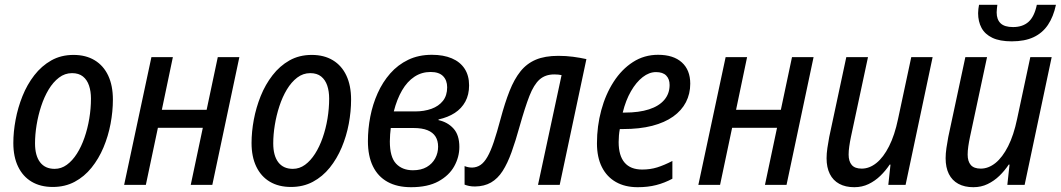

<svg xmlns="http://www.w3.org/2000/svg" viewBox="-20 -778 4464 808"><path d="M202.1 8.8Q150.4 8.8 113.3 -13.2Q76.2 -35.2 56.2 -76.7Q36.1 -118.2 36.1 -176.3Q36.1 -223.1 45.7 -274.2Q55.2 -325.2 74.7 -373.8Q94.2 -422.4 124.5 -461.4Q154.8 -500.5 195.8 -523.7Q236.8 -546.9 289.6 -546.9Q341.3 -546.9 378.4 -524.4Q415.5 -502 435.3 -460Q455.1 -418 455.1 -358.9Q455.1 -309.1 445.3 -257.1Q435.5 -205.1 415.5 -157.5Q395.5 -109.9 365.2 -72.3Q335 -34.7 294.2 -12.9Q253.4 8.8 202.1 8.8ZM210 -67.4Q237.8 -67.4 261.2 -84.5Q284.7 -101.6 303.5 -131.1Q322.3 -160.6 335.4 -198.5Q348.6 -236.3 355.7 -278.8Q362.8 -321.3 362.8 -363.3Q362.8 -393.6 354.7 -417.7Q346.7 -441.9 329.1 -456.1Q311.5 -470.2 283.2 -470.2Q252.9 -470.2 228.3 -451.4Q203.6 -432.6 184.8 -401.4Q166 -370.1 153.3 -331.3Q140.6 -292.5 134 -252Q127.4 -211.4 127.4 -174.8Q127.4 -123 148.7 -95.2Q169.9 -67.4 210 -67.4Z M502.4 0 617.2 -537.6H707.5L661.1 -315.9H849.6L896.5 -537.6H987.3L873.5 0H782.7L833.5 -240.2H644.5L593.8 0Z M1204.6 8.8Q1152.8 8.8 1115.7 -13.2Q1078.6 -35.2 1058.6 -76.7Q1038.6 -118.2 1038.6 -176.3Q1038.6 -223.1 1048.1 -274.2Q1057.6 -325.2 1077.1 -373.8Q1096.7 -422.4 1127 -461.4Q1157.2 -500.5 1198.2 -523.7Q1239.3 -546.9 1292 -546.9Q1343.8 -546.9 1380.9 -524.4Q1418 -502 1437.7 -460Q1457.5 -418 1457.5 -358.9Q1457.5 -309.1 1447.8 -257.1Q1438 -205.1 1418 -157.5Q1397.9 -109.9 1367.7 -72.3Q1337.4 -34.7 1296.6 -12.9Q1255.9 8.8 1204.6 8.8ZM1212.4 -67.4Q1240.2 -67.4 1263.7 -84.5Q1287.1 -101.6 1305.9 -131.1Q1324.7 -160.6 1337.9 -198.5Q1351.1 -236.3 1358.2 -278.8Q1365.2 -321.3 1365.2 -363.3Q1365.2 -393.6 1357.2 -417.7Q1349.1 -441.9 1331.5 -456.1Q1314 -470.2 1285.6 -470.2Q1255.4 -470.2 1230.7 -451.4Q1206.1 -432.6 1187.3 -401.4Q1168.5 -370.1 1155.8 -331.3Q1143.1 -292.5 1136.5 -252Q1129.9 -211.4 1129.9 -174.8Q1129.9 -123 1151.1 -95.2Q1172.4 -67.4 1212.4 -67.4Z M1710 9.8Q1651.4 9.8 1610.8 -12.7Q1570.3 -35.2 1549.3 -78.4Q1528.3 -121.6 1528.3 -184.1Q1528.3 -235.4 1538.3 -287.1Q1548.3 -338.9 1569.3 -385.7Q1590.3 -432.6 1622.3 -469Q1654.3 -505.4 1698 -526.4Q1741.7 -547.4 1797.4 -547.4Q1846.2 -547.4 1881.3 -532.5Q1916.5 -517.6 1935.3 -488.8Q1954.1 -460 1954.1 -418.5Q1954.1 -379.4 1938.2 -350.3Q1922.4 -321.3 1893.8 -302.7Q1865.2 -284.2 1825.7 -275.4L1825.2 -272.5Q1863.8 -264.2 1888.4 -237.1Q1913.1 -210 1913.1 -159.7Q1913.1 -117.2 1891.6 -78.4Q1870.1 -39.6 1825.2 -14.9Q1780.3 9.8 1710 9.8ZM1717.8 -61.5Q1752.4 -61.5 1775.9 -75.2Q1799.3 -88.9 1811.5 -111.6Q1823.7 -134.3 1823.7 -160.6Q1823.7 -186 1812.7 -203.4Q1801.8 -220.7 1779.1 -230Q1756.3 -239.3 1720.2 -239.3H1624.5Q1623 -226.6 1621.8 -212.4Q1620.6 -198.2 1620.6 -182.6Q1620.6 -117.2 1646.7 -89.4Q1672.9 -61.5 1717.8 -61.5ZM1637.2 -309.1H1727.1Q1765.1 -309.1 1795.7 -320.1Q1826.2 -331.1 1844 -353.5Q1861.8 -376 1861.8 -410.6Q1861.8 -439.9 1844.7 -457.5Q1827.6 -475.1 1792 -475.1Q1754.4 -475.1 1724.1 -455.1Q1693.8 -435.1 1672.1 -397.9Q1650.4 -360.8 1637.2 -309.1Z M1979 6.8Q1964.8 6.8 1954.3 4.6Q1943.8 2.4 1935.1 -1V-79.1Q1941.9 -76.2 1950 -74.5Q1958 -72.8 1966.8 -72.8Q1986.3 -73.2 2002 -83.7Q2017.6 -94.2 2031.2 -117.9Q2044.9 -141.6 2058.1 -180.9Q2071.3 -220.2 2086.4 -276.9Q2104.5 -344.7 2124.3 -394.8Q2144 -444.8 2170.4 -477.8Q2196.8 -510.7 2235.1 -526.9Q2273.4 -543 2329.6 -543Q2362.3 -543 2391.6 -539.1Q2420.9 -535.2 2447.8 -529.3L2335.4 0H2244.1L2343.3 -461.9Q2336.9 -463.4 2329.1 -464.1Q2321.3 -464.8 2312.5 -464.8Q2274.9 -464.8 2250.7 -443.4Q2226.6 -421.9 2208 -374.3Q2189.5 -326.7 2167 -247.1Q2149.9 -185.1 2132.8 -137.7Q2115.7 -90.3 2095.2 -58.3Q2074.7 -26.4 2046.4 -10Q2018.1 6.3 1979 6.8Z M2663.6 9.8Q2610.4 9.8 2572 -12Q2533.7 -33.7 2512.9 -75Q2492.2 -116.2 2492.2 -174.8Q2492.2 -247.1 2510.3 -314Q2528.3 -380.9 2562.3 -433.6Q2596.2 -486.3 2643.6 -516.8Q2690.9 -547.4 2749.5 -547.4Q2814 -547.4 2849.4 -515.4Q2884.8 -483.4 2884.8 -425.8Q2884.8 -383.3 2866.7 -348.1Q2848.6 -313 2813 -287.6Q2777.3 -262.2 2724.6 -248.5Q2671.9 -234.9 2601.6 -234.9H2588.4Q2585.9 -221.7 2584.7 -207.8Q2583.5 -193.8 2583.5 -180.2Q2583.5 -123 2608.4 -93.8Q2633.3 -64.5 2682.6 -64.5Q2716.3 -64.5 2745.4 -73.5Q2774.4 -82.5 2809.6 -100.6V-25.9Q2776.9 -8.3 2741.9 0.7Q2707 9.8 2663.6 9.8ZM2600.6 -304.2H2609.4Q2669.4 -304.2 2711.4 -317.9Q2753.4 -331.5 2775.6 -357.7Q2797.9 -383.8 2797.9 -420.4Q2797.9 -445.3 2783.7 -460Q2769.5 -474.6 2740.7 -474.6Q2711.9 -474.6 2684.6 -453.4Q2657.2 -432.1 2635.3 -394Q2613.3 -356 2600.6 -304.2Z M2918.9 0 3033.7 -537.6H3124L3077.6 -315.9H3266.1L3313 -537.6H3403.8L3290 0H3199.2L3250 -240.2H3061L3010.3 0Z M3575.2 9.8Q3538.1 9.8 3512 -4.4Q3485.8 -18.6 3472.2 -45.9Q3458.5 -73.2 3458.5 -112.3Q3458.5 -131.8 3461.9 -155.3Q3465.3 -178.7 3469.7 -201.7L3541.5 -537.6H3632.8L3561 -201.7Q3556.6 -180.7 3554 -161.9Q3551.3 -143.1 3551.3 -127.4Q3551.3 -99.1 3564.5 -83.7Q3577.6 -68.4 3606.4 -68.4Q3638.7 -68.4 3668.2 -92Q3697.8 -115.7 3721.4 -162.4Q3745.1 -209 3759.3 -277.3L3814.9 -537.6H3904.8L3791 0H3718.3L3727.5 -85.4H3724.1Q3707 -59.6 3684.8 -38.1Q3662.6 -16.6 3635.3 -3.4Q3607.9 9.8 3575.2 9.8Z M4076.2 9.8Q4039.1 9.8 4012.9 -4.4Q3986.8 -18.6 3973.1 -45.9Q3959.5 -73.2 3959.5 -112.3Q3959.5 -131.8 3962.9 -155.3Q3966.3 -178.7 3970.7 -201.7L4042.5 -537.6H4133.8L4062 -201.7Q4057.6 -180.7 4054.9 -161.9Q4052.2 -143.1 4052.2 -127.4Q4052.2 -99.1 4065.4 -83.7Q4078.6 -68.4 4107.4 -68.4Q4139.6 -68.4 4169.2 -92Q4198.7 -115.7 4222.4 -162.4Q4246.1 -209 4260.3 -277.3L4315.9 -537.6H4405.8L4292 0H4219.2L4228.5 -85.4H4225.1Q4208 -59.6 4185.8 -38.1Q4163.6 -16.6 4136.2 -3.4Q4108.9 9.8 4076.2 9.8ZM4237.8 -604Q4187.5 -604 4156.2 -618.9Q4125 -633.8 4110.6 -660.6Q4096.2 -687.5 4096.2 -722.7Q4096.2 -731 4097.4 -740.7Q4098.6 -750.5 4100.1 -757.8H4177.2Q4176.3 -749.5 4175.3 -741.5Q4174.3 -733.4 4174.3 -725.6Q4174.3 -695.8 4190.9 -679.9Q4207.5 -664.1 4243.2 -664.1Q4283.7 -664.1 4308.3 -686Q4333 -708 4343.3 -757.8H4423.8Q4413.1 -707.5 4390.1 -673.3Q4367.2 -639.2 4329.8 -621.6Q4292.5 -604 4237.8 -604Z"/></svg>

Font: Open Sans SemiCondensed Medium
Style: Italic
Weight: 500
Width: 4
Italic angle: -12°
Designer: Monotype Design Team
Foundry: Monotype Imaging Inc.
Version: Version 3.000